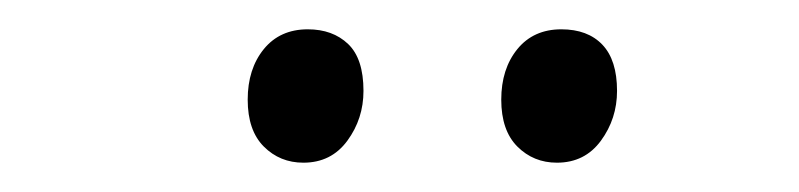

<svg xmlns="http://www.w3.org/2000/svg" viewBox="-20 -750 545 131"><path d="M149 -682Q149 -703 160 -716.5Q171 -730 190 -730Q207 -730 217.5 -720Q228 -710 228 -688Q228 -669 217 -654Q206 -639 187 -639Q171 -639 160 -650Q149 -661 149 -682ZM322 -682Q322 -703 333 -716.5Q344 -730 363 -730Q381 -730 391 -719.5Q401 -709 401 -688Q401 -669 390 -654Q379 -639 360 -639Q344 -639 333 -650Q322 -661 322 -682Z"/></svg>

Font: Literata 60pt ExtraLight
Style: Italic
Weight: 250
Italic angle: -2°
Designer: Latin by Veronika Burian and Jose Scaglione. Greek by Irene Vlachou. Cyrillic by Vera Evstafieva
Foundry: TypeTogether
Version: Version 3.103;gftools[0.9.29]